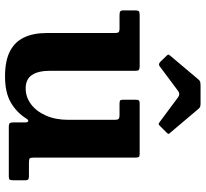

<svg xmlns="http://www.w3.org/2000/svg" viewBox="-47 -755 817 763"><g transform="rotate(90 361.5 -373.5)"><path d="M111.2 -151Q111.2 -97.5 128.9 -60.5Q146.5 -23.5 184.4 -4.2Q222.3 15 283.3 15Q348.3 15 387.8 -8.2Q427.3 -31.5 450.8 -69Q457.3 -79.2 461.8 -77.1Q466.3 -75 466.3 -66.7V-20.8Q466.3 -8 469.4 -4Q472.5 0 485 0H681.5Q691.8 0 694 -3.6Q696.3 -7.3 696.3 -17.8V-66.5Q696.3 -74.8 692.5 -77.4Q688.8 -80 681 -80H626.8Q613.8 -80 610 -82.9Q606.3 -85.8 606.3 -98.5V-503Q606.3 -513 603.9 -516.5Q601.5 -520 591.8 -520H390.8Q381.3 -520 378.8 -516.5Q376.3 -513 376.3 -503V-452.7Q376.3 -444 380.1 -442Q384 -440 392.8 -440H437.7Q448.7 -440 452.5 -436.4Q456.2 -432.7 456.2 -421V-237Q456.2 -185.5 439.2 -147.3Q422.2 -109 393.8 -88Q365.3 -67 331.3 -67Q295 -67 278.1 -91.8Q261.3 -116.5 261.3 -164.5V-502.5Q261.3 -514.5 257.4 -517.2Q253.5 -520 241.8 -520H39.2Q27.5 -520 24.4 -516.2Q21.2 -512.5 21.2 -500.2V-456.5Q21.2 -445.5 25.5 -442.7Q29.7 -440 40.7 -440H94.7Q105 -440 108.1 -436.1Q111.2 -432.2 111.2 -421.5ZM225.3 -602.5Q234.8 -593 243.3 -599.5L341.8 -673Q353.8 -682 366.8 -672.5L464.3 -600Q470.8 -595.5 472.8 -595.2Q474.8 -595 480.3 -600.5L507 -627.2Q511 -631.2 511.9 -633.9Q512.8 -636.5 508.8 -640L412.8 -753.5Q408.8 -758.5 404.3 -760.3Q399.8 -762 389.8 -762H322.3Q311.3 -762 305.9 -760.6Q300.5 -759.3 295.8 -753.5L201.8 -642Q196.8 -636 196.9 -633.7Q197 -631.5 202.5 -626Z"/></g></svg>

Font: Besley
Style: Regular
Weight: 400
Designer: Owen Earl
Foundry: indestructible type*
Version: Version 4.000